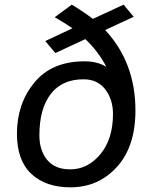

<svg xmlns="http://www.w3.org/2000/svg" viewBox="-20 -782 651 814"><path d="M278.8 12.2Q173.8 12.2 112.8 -44.9Q51.8 -102.1 51.8 -214.8Q51.8 -342.3 125.7 -432.1Q199.7 -522 337.9 -522Q392.1 -522 428.2 -500H430.2Q396 -564.9 341.8 -616.2L214.8 -557.1L171.9 -607.9L287.1 -662.1Q264.2 -678.7 211.9 -709L284.2 -762.2Q330.1 -734.9 374 -702.1L503.9 -762.2L546.9 -710.9L425.8 -654.8Q554.2 -517.1 554.2 -313.5Q554.2 -160.6 475.6 -74.2Q397 12.2 278.8 12.2ZM277.8 -64Q352.1 -64 405.5 -128.2Q459 -192.4 459 -298.8Q459 -360.4 426.3 -403.1Q393.6 -445.8 334 -445.8Q243.2 -445.8 195.1 -383.5Q147 -321.3 147 -208Q147 -144.5 179.9 -104.2Q212.9 -64 277.8 -64Z"/></svg>

Font: Cadman
Style: Italic
Weight: 400
Italic angle: -12°
Designer: Paul James MIller
Foundry: High-Logic / Made with FontCreator
Version: Version 2.114;March 28, 2021;FontCreator 13.0.0.2683 64-bit